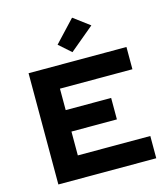

<svg xmlns="http://www.w3.org/2000/svg" viewBox="-136 -1063 1018 1167"><g transform="rotate(-15 373.0 -479.0)"><path d="M85 -700H701V-560H245V-425H531V-290H245V-140H701V0H85ZM528.9 -882.1 375.9 -754.6 300.2 -821.7 427.7 -957.7Z"/></g></svg>

Font: Copperplate Sans CC
Style: Bold
Weight: 700
Designer: indestructible type*
Foundry: Cowboy Collective
Version: Version 1.000